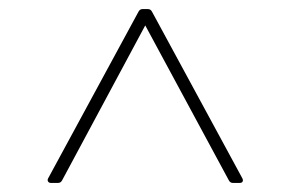

<svg xmlns="http://www.w3.org/2000/svg" viewBox="-20 -754 640 423"><path d="M92 -351Q88 -351 86 -354Q84 -357 86 -361L285 -728Q288 -734 294 -734H306Q312 -734 315 -728L514 -361Q516 -357 514.5 -354Q513 -351 508 -351H493Q487 -351 484 -357L300 -698L117 -357Q114 -351 108 -351Z"/></svg>

Font: LINE Seed Sans Thin
Style: Regular
Weight: 250
Designer: LINE VX Design & Dalton Maag Ltd & Sandoll Inc
Foundry: Dalton Maag Ltd
Version: Version 1.003